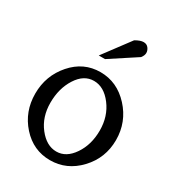

<svg xmlns="http://www.w3.org/2000/svg" viewBox="-186 -877 923 1009"><g transform="rotate(30 275.0 -373.0)"><path d="M340 -748Q369 -765 388.5 -765Q408 -765 418.5 -751Q429 -737 429 -722Q429 -707 416 -690L257 -586H219ZM271.5 19Q170 19 100 -59Q30 -137 30 -246Q30 -355 100 -435Q170 -515 271.5 -515Q373 -515 446.5 -435Q520 -355 520 -246Q520 -137 446.5 -59Q373 19 271.5 19ZM421 -247Q421 -333 373.5 -395.5Q326 -458 265 -458Q204 -458 163.5 -394.5Q123 -331 123 -244.5Q123 -158 170.5 -97.5Q218 -37 277.5 -37Q337 -37 379 -99Q421 -161 421 -247Z"/></g></svg>

Font: Sawarabi Mincho
Style: Regular
Weight: 400
Version: Version 1.00